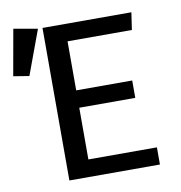

<svg xmlns="http://www.w3.org/2000/svg" viewBox="-128 -801 824 876"><g transform="rotate(-10 284.0 -363.0)"><path d="M523.1 -626.7H225.1V-399.5H484.6V-319H225.1V-79.5H542.6V0H123.1V-706.7H534.9ZM-46.7 -512.8 -8.7 -726.2 102.1 -706.7 26.2 -501Z"/></g></svg>

Font: Fira Code Fixed Retina
Style: Regular
Weight: 450
Monospace: yes
Designer: Carrois Corporate, Edenspiekermann AG, Nikita Prokopov
Foundry: Carrois Corporate, Edenspiekermann AG, Nikita Prokopov
Version: Version 5.002